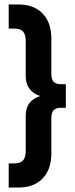

<svg xmlns="http://www.w3.org/2000/svg" viewBox="-20 -710 335 860"><path d="M19 22H44.9Q71.3 22 83.3 8.5Q95.2 -4.9 95.2 -34.2V-191.9Q95.2 -259.3 160.2 -279.8Q128.9 -289.6 112.1 -312.3Q95.2 -335 95.2 -368.2V-525.9Q95.2 -555.2 83.3 -568.6Q71.3 -582 44.9 -582H19V-689.9H63Q131.8 -689.9 170.9 -649.4Q210 -608.9 210 -537.1V-378.9Q210 -355 220 -344Q230 -333 252 -333H274.9V-227.1H252Q230 -227.1 220 -216.1Q210 -205.1 210 -181.2V-22.9Q210 48.8 170.9 89.4Q131.8 129.9 63 129.9H19Z"/></svg>

Font: Overused Grotesk SemiBold
Style: Regular
Weight: 600
Version: Version 0.002